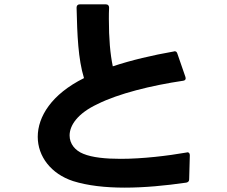

<svg xmlns="http://www.w3.org/2000/svg" viewBox="-20 -815 1040 880"><path d="M847 7 850 -103C850 -112 846 -117 839 -117L835 -116C749 -101 634 -87 533 -87C464 -87 403 -93 362 -110C324 -125 299 -156 299 -194C299 -240 335 -295 427 -338C523 -386 672 -423 820 -445C827 -446 831 -450 831 -456L830 -462L793 -569C791 -576 787 -580 781 -580H780L776 -579C679 -562 581 -539 497 -511C485 -568 479 -637 479 -728C479 -744 479 -762 480 -780C480 -789 475 -795 466 -795H345C336 -795 331 -789 331 -780C334 -654 338 -545 365 -457C216 -383 153 -280 153 -188C153 -98 214 -18 315 15C382 36 463 45 552 45C641 45 737 36 834 22C843 20 847 15 847 7Z"/></svg>

Font: LINE Seed JP App_OTF Bold
Style: Regular
Weight: 700
Designer: LINE & Fontrix & Fontworks
Version: Version 1.009